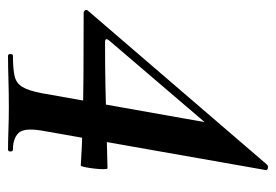

<svg xmlns="http://www.w3.org/2000/svg" viewBox="-122 -550 672 467"><g transform="rotate(90 213.5 -316.0)"><path d="M115 0Q111 0 111 -6Q111 -12 115 -12Q147 -12 164.5 -16Q182 -20 191 -35Q200 -50 206 -81L280 -498L331 -542L78 -246Q70 -236 82 -236Q141 -236 191 -237Q241 -238 289 -239.5Q337 -241 389 -242Q391 -242 391 -232Q391 -222 389.5 -209.5Q388 -197 386 -187Q384 -177 382 -177Q335 -180 282 -181.5Q229 -183 163.5 -183.5Q98 -184 11 -184Q7 -184 4.5 -187.5Q2 -191 6 -195L380 -630Q383 -633 388.5 -632Q394 -631 393 -626L297 -81Q290 -38 303.5 -25Q317 -12 343 -12Q348 -12 348 -6Q348 0 343 0Q325 0 296 -1Q267 -2 240 -2Q207 -2 172.5 -1Q138 0 115 0Z"/></g></svg>

Font: Cormorant Infant Light
Style: Bold Italic
Weight: 700
Italic angle: -10°
Version: Version 4.001